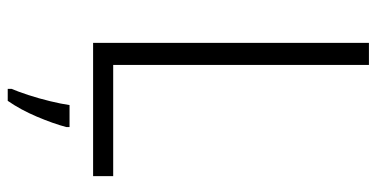

<svg xmlns="http://www.w3.org/2000/svg" viewBox="-259 -588 975 497"><g transform="rotate(90 228.5 -339.5)"><path d="M91 -93V-807H148V-145H436V-93ZM309 -24Q300 10 282 52.5Q264 95 241 128H210V118Q217 102 226 74.5Q235 47 242 18Q249 -11 252 -32H309Z"/></g></svg>

Font: Noto Sans Telugu UI SemiCondensed Light
Style: Regular
Weight: 300
Width: 4
Designer: Jelle Bosma - Monotype Design Team
Foundry: Monotype Imaging Inc.
Version: Version 2.005; ttfautohint (v1.8.4.7-5d5b)